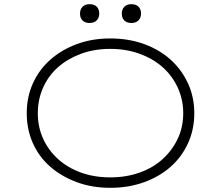

<svg xmlns="http://www.w3.org/2000/svg" viewBox="-20 -889 1057 919"><path d="M508 10Q420 10 346.5 -17.5Q273 -45 219.5 -92Q166 -139 137 -204.5Q108 -270 108 -347Q108 -424 137 -489Q166 -554 219.5 -602Q273 -650 346.5 -677.5Q420 -705 508 -705Q596 -705 670 -678Q744 -651 797 -603Q850 -555 880 -489.5Q910 -424 910 -347Q910 -269 880 -203.5Q850 -138 797 -91Q744 -44 670 -17Q596 10 508 10ZM508 -40Q584 -40 648.5 -63Q713 -86 759 -128Q805 -170 831 -225.5Q857 -281 857 -347Q857 -412 831 -469Q805 -526 759 -567Q713 -608 648.5 -631.5Q584 -655 508 -655Q431 -655 367.5 -631.5Q304 -608 258 -567.5Q212 -527 186.5 -470Q161 -413 161 -347Q161 -281 186.5 -225Q212 -169 258 -127.5Q304 -86 367.5 -63Q431 -40 508 -40ZM609 -779Q587 -779 575 -791Q563 -803 563 -824Q563 -844 575 -856.5Q587 -869 609 -869Q631 -869 643 -857Q655 -845 655 -824Q655 -804 643 -791.5Q631 -779 609 -779ZM409 -779Q387 -779 375 -791Q363 -803 363 -824Q363 -844 375 -856.5Q387 -869 409 -869Q431 -869 443 -857Q455 -845 455 -824Q455 -804 443 -791.5Q431 -779 409 -779Z"/></svg>

Font: Lexend Peta ExtraLight
Style: Regular
Weight: 250
Version: Version 1.007